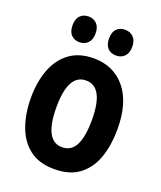

<svg xmlns="http://www.w3.org/2000/svg" viewBox="-138 -827 777 925"><g transform="rotate(20 250.0 -364.0)"><path d="M250 10Q172 10 123 -28Q74 -66 51 -131Q28 -196 28 -275Q28 -358 52.5 -421.5Q77 -485 126 -521Q175 -557 249 -557Q351 -557 411.5 -483.5Q472 -410 472 -274Q472 -196 450.5 -131.5Q429 -67 380 -28.5Q331 10 250 10ZM250 -102Q297 -102 319 -145.5Q341 -189 341 -275Q341 -444 250 -444Q159 -444 159 -275Q159 -102 250 -102ZM343 -606Q316 -606 300 -623Q284 -640 284 -672Q284 -705 300 -721.5Q316 -738 343 -738Q370 -738 386.5 -721Q403 -704 403 -672Q403 -640 386.5 -623Q370 -606 343 -606ZM156 -606Q130 -606 113.5 -622.5Q97 -639 97 -672Q97 -705 113.5 -721.5Q130 -738 156 -738Q182 -738 198.5 -721Q215 -704 215 -672Q215 -640 198.5 -623Q182 -606 156 -606Z"/></g></svg>

Font: Noto Sans Mono ExtraCondensed
Style: Bold
Weight: 700
Width: 2
Designer: Monotype Design Team
Foundry: Monotype Imaging Inc.
Version: Version 2.014